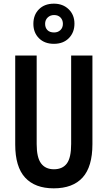

<svg xmlns="http://www.w3.org/2000/svg" viewBox="-20 -1017 587 1047"><path d="M484 -231Q484 -108 430.5 -49Q377 10 273 10Q171 10 117 -48.5Q63 -107 63 -229V-714H180V-231Q180 -158 204 -126Q228 -94 274 -94Q321 -94 344.5 -125.5Q368 -157 368 -232V-714H484ZM274 -778Q223 -778 192.5 -808.5Q162 -839 162 -887Q162 -936 192.5 -966.5Q223 -997 274 -997Q323 -997 354.5 -966.5Q386 -936 386 -888Q386 -840 355.5 -809Q325 -778 274 -778ZM275 -840Q296 -840 309.5 -853Q323 -866 323 -887Q323 -908 310 -921.5Q297 -935 275 -935Q254 -935 240 -921.5Q226 -908 226 -887Q226 -866 238.5 -853Q251 -840 275 -840Z"/></svg>

Font: Noto Sans Arabic ExtCond SemBd
Style: Regular
Weight: 600
Width: 2
Designer: Monotype Design Team, Nadine Chahine, Nizar Qandah and Khaled Hosny
Foundry: Monotype Imaging Inc.
Version: Version 2.012; ttfautohint (v1.8.4.7-5d5b)